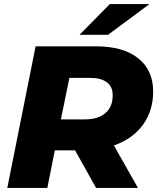

<svg xmlns="http://www.w3.org/2000/svg" viewBox="-20 -929 780 949"><path d="M543 -210 662 0H455L351 -186H251L214 0H16L156 -700H455Q589 -700 663 -641Q737 -582 737 -477Q737 -381 686 -311.5Q635 -242 543 -210ZM427 -544H323L281 -339H399Q465 -339 501 -370Q537 -401 537 -458Q537 -501 508 -522.5Q479 -544 427 -544ZM523 -909H719L514 -757H373Z"/></svg>

Font: Montserrat Alternates ExtraBold
Style: Italic
Weight: 800
Italic angle: -11.3°
Designer: Julieta Ulanovsky
Foundry: Julieta Ulanovsky
Version: Version 7.200